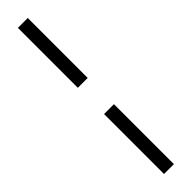

<svg xmlns="http://www.w3.org/2000/svg" viewBox="-317 -691 838 838"><g transform="rotate(-45 101.5 -272.0)"><path d="M71 -353V-723H132V-353ZM71 179V-191H132V179Z"/></g></svg>

Font: Archivo Condensed Light
Style: Regular
Weight: 300
Width: 3
Designer: Hector Gatti
Foundry: Omnibus-Type
Version: Version 2.001